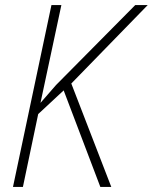

<svg xmlns="http://www.w3.org/2000/svg" viewBox="-20 -734 600 754"><path d="M31 0H70L130 -286L230 -379L374 0H417L260 -406L560 -714H511L200 -400L139 -330L221 -714H182Z"/></svg>

Font: Noto Sans SemiCondensed ExtraLight
Style: Italic
Weight: 200
Width: 4
Italic angle: -12°
Designer: Monotype Design Team
Foundry: Monotype Imaging Inc.
Version: Version 2.013